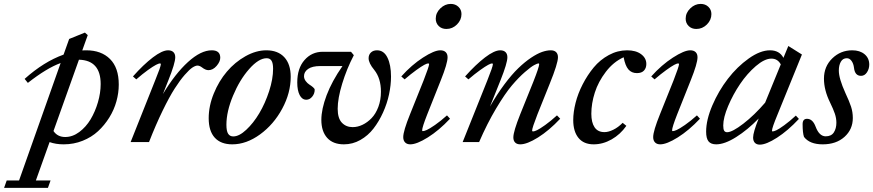

<svg xmlns="http://www.w3.org/2000/svg" viewBox="-139 -709 4358 958"><path d="M178.7 11.2Q139.2 11.2 108.4 0L40 191.4H113.3L100.1 228.5H-118.7L-105.5 191.4H-43.9L163.6 -394.5Q93.8 -369.1 0 -295.4L-16.1 -315.4Q80.1 -401.4 178.2 -436.5L206.1 -514.6L284.7 -546.4L298.8 -533.7L271.5 -457.5Q278.3 -458 291.5 -458Q366.2 -458 409.9 -414.6Q453.6 -371.1 453.6 -287.1Q453.6 -245.6 441.9 -203.4Q430.2 -161.1 406.5 -122.8Q382.8 -84.5 350.3 -54.4Q317.9 -24.4 273.4 -6.6Q229 11.2 178.7 11.2ZM363.3 -289.6Q363.3 -408.2 254.9 -411.1L127.9 -55.2Q147.9 -25.4 186.5 -25.4Q223.1 -25.4 256.6 -50.3Q290 -75.2 313 -113.5Q335.9 -151.9 349.6 -198.7Q363.3 -245.6 363.3 -289.6Z M512.7 0 635.3 -308.1Q663.6 -377 663.6 -389.2Q663.6 -392.6 658.7 -392.6Q653.3 -392.6 639.4 -385.5Q625.5 -378.4 598.9 -359.4Q572.3 -340.3 541 -313L524.4 -327.6Q576.7 -386.7 623.5 -422.4Q670.4 -458 699.7 -458Q716.8 -458 726.1 -449Q735.4 -439.9 735.4 -423.3Q735.4 -394 701.2 -308.6L673.8 -239.7Q734.9 -341.3 799.1 -399.7Q863.3 -458 917.5 -458Q960 -458 960 -420.9Q960 -401.4 941.7 -380.1Q923.3 -358.9 900.9 -358.9Q886.2 -358.9 867.7 -373.5Q856.4 -381.8 846.2 -381.8Q836.4 -381.8 821.3 -372.1Q806.2 -362.3 782.5 -335.2Q758.8 -308.1 732.7 -267.3Q706.5 -226.6 672.6 -157Q638.7 -87.4 604.5 0Z M1020 11.2Q962.9 11.2 932.6 -22Q902.3 -55.2 902.3 -119.1Q902.3 -180.2 927.7 -242.4Q953.1 -304.7 993.2 -351.8Q1033.2 -398.9 1085.9 -428.5Q1138.7 -458 1189.9 -458Q1247.6 -458 1279.5 -423.6Q1311.5 -389.2 1311.5 -325.7Q1311.5 -245.1 1269 -166.5Q1226.6 -87.9 1158.4 -38.3Q1090.3 11.2 1020 11.2ZM1024.9 -28.3Q1054.2 -28.3 1089.8 -61.5Q1125.5 -94.7 1154.8 -144Q1184.1 -193.4 1203.9 -254.2Q1223.6 -314.9 1223.6 -365.7Q1223.6 -393.6 1215.8 -406Q1208 -418.5 1191.4 -418.5Q1151.9 -418.5 1104.2 -364.5Q1056.6 -310.5 1023.7 -231.4Q990.7 -152.3 990.7 -86.4Q990.7 -55.2 999.3 -41.7Q1007.8 -28.3 1024.9 -28.3Z M1577.1 11.2Q1522.5 11.2 1493.4 -21.2Q1464.4 -53.7 1464.4 -110.8Q1464.4 -164.1 1490.7 -233.9Q1517.1 -303.7 1569.8 -379.4H1459Q1418.9 -379.4 1398.4 -365Q1377.9 -350.6 1377.9 -329.1Q1377.9 -315.9 1386.2 -304.7Q1394.5 -293.5 1404.5 -287.1Q1414.6 -280.8 1422.9 -273.7Q1431.2 -266.6 1431.2 -261.2Q1431.2 -241.7 1418.7 -226.6Q1406.2 -211.4 1389.2 -211.4Q1368.2 -211.4 1356.2 -234.6Q1344.2 -257.8 1344.2 -297.4Q1344.2 -368.2 1380.4 -409.4Q1416.5 -450.7 1471.7 -450.7H1612.3L1626.5 -433.6Q1590.8 -365.2 1568.4 -291.5Q1545.9 -217.8 1545.9 -166.5Q1545.9 -118.7 1566.9 -96.7Q1587.9 -74.7 1620.6 -74.7Q1645.5 -74.7 1669.9 -86.4Q1694.3 -98.1 1715.1 -119.6Q1735.8 -141.1 1748.8 -175.5Q1761.7 -210 1761.7 -251.5Q1761.7 -318.4 1728.5 -359.9Q1700.2 -394 1700.2 -418.5Q1700.2 -436 1711.7 -447Q1723.1 -458 1742.2 -458Q1776.4 -458 1794.2 -421.6Q1812 -385.3 1812 -327.1Q1812 -284.7 1802.2 -238.5Q1792.5 -192.4 1772.2 -147.7Q1752 -103 1724.6 -67.6Q1697.3 -32.2 1658.9 -10.5Q1620.6 11.2 1577.1 11.2Z M2088.4 -564.5Q2064.9 -564.5 2050 -579.1Q2035.2 -593.8 2035.2 -615.7Q2035.2 -645 2058.1 -667.2Q2081.1 -689.5 2109.9 -689.5Q2133.3 -689.5 2148.4 -675Q2163.6 -660.6 2163.6 -638.7Q2163.6 -609.4 2141.1 -586.9Q2118.7 -564.5 2088.4 -564.5ZM1908.2 11.2Q1891.6 11.2 1882.3 1.7Q1873 -7.8 1873 -24.9Q1873 -55.2 1907.2 -139.6L1974.6 -307.6Q2002 -377.9 2002 -388.7Q2002 -392.6 1997.1 -392.6Q1991.7 -392.6 1977.8 -385.3Q1963.9 -377.9 1937.5 -358.9Q1911.1 -339.8 1879.9 -313L1863.3 -327.6Q1915 -385.3 1971.4 -421.6Q2027.8 -458 2058.1 -458Q2075.2 -458 2084.7 -449Q2094.2 -439.9 2094.2 -423.3Q2094.2 -392.6 2060.5 -308.6L1992.7 -138.2Q1967.3 -73.7 1967.3 -58.6Q1967.3 -54.7 1970.7 -54.7Q1977.1 -54.7 1990.5 -60.5Q2003.9 -66.4 2031.5 -85.4Q2059.1 -104.5 2091.3 -133.3L2106.4 -116.7Q2051.3 -58.1 1995.8 -23.4Q1940.4 11.2 1908.2 11.2Z M2169.4 0 2292.5 -307.6Q2320.3 -377 2320.3 -388.7Q2320.3 -392.6 2315.9 -392.6Q2310.5 -392.6 2296.6 -385.3Q2282.7 -377.9 2256.1 -358.9Q2229.5 -339.8 2198.2 -313L2181.6 -327.6Q2234.4 -386.7 2281 -422.4Q2327.6 -458 2356.9 -458Q2374 -458 2383.3 -449Q2392.6 -439.9 2392.6 -423.3Q2392.6 -394 2358.4 -308.6L2305.7 -177.2Q2340.8 -238.8 2377.9 -288.3Q2415 -337.9 2447.3 -368.9Q2479.5 -399.9 2510.5 -420.7Q2541.5 -441.4 2565.4 -449.7Q2589.4 -458 2608.9 -458Q2626.5 -458 2635.7 -449Q2645 -439.9 2645 -423.3Q2645 -392.6 2604 -291.5L2542.5 -138.2Q2516.1 -70.3 2516.1 -58.1Q2516.1 -53.2 2521 -53.2Q2527.3 -53.2 2540.8 -59.6Q2554.2 -65.9 2581.3 -85.2Q2608.4 -104.5 2640.1 -133.3L2656.2 -116.7Q2600.6 -57.6 2545.7 -23.2Q2490.7 11.2 2457 11.2Q2440.4 11.2 2431.4 2.2Q2422.4 -6.8 2422.4 -23.4Q2422.4 -53.2 2457 -139.6L2522 -300.8Q2551.3 -375 2551.3 -389.2Q2551.3 -392.6 2547.4 -392.6Q2542.5 -392.6 2526.6 -384.3Q2510.7 -376 2480 -349.4Q2449.2 -322.8 2415 -282.5Q2380.9 -242.2 2336.4 -167.7Q2292 -93.3 2251.5 0Z M2823.2 11.2Q2773.4 11.2 2747.3 -21Q2721.2 -53.2 2721.2 -109.9Q2721.2 -149.4 2732.9 -195.8Q2744.6 -242.2 2768.3 -288.3Q2792 -334.5 2823.5 -372.6Q2855 -410.6 2898.7 -434.3Q2942.4 -458 2990.2 -458Q3033.7 -458 3059.8 -438.7Q3085.9 -419.4 3085.9 -389.6Q3085.9 -369.6 3074.2 -356.9Q3062.5 -344.2 3039.1 -344.2Q3012.2 -344.2 2996.3 -362.8Q2980.5 -381.3 2972.7 -423.3Q2921.9 -400.4 2884 -350.8Q2846.2 -301.3 2828.9 -247.1Q2811.5 -192.9 2811.5 -141.1Q2811.5 -98.1 2827.6 -74Q2843.8 -49.8 2877 -49.8Q2897 -49.8 2921.4 -61.8Q2945.8 -73.7 2967.8 -96.2L2986.3 -81.1Q2956.1 -38.1 2912.6 -13.4Q2869.1 11.2 2823.2 11.2Z M3335.4 -564.5Q3312 -564.5 3297.1 -579.1Q3282.2 -593.8 3282.2 -615.7Q3282.2 -645 3305.2 -667.2Q3328.1 -689.5 3356.9 -689.5Q3380.4 -689.5 3395.5 -675Q3410.6 -660.6 3410.6 -638.7Q3410.6 -609.4 3388.2 -586.9Q3365.7 -564.5 3335.4 -564.5ZM3155.3 11.2Q3138.7 11.2 3129.4 1.7Q3120.1 -7.8 3120.1 -24.9Q3120.1 -55.2 3154.3 -139.6L3221.7 -307.6Q3249 -377.9 3249 -388.7Q3249 -392.6 3244.1 -392.6Q3238.8 -392.6 3224.9 -385.3Q3210.9 -377.9 3184.6 -358.9Q3158.2 -339.8 3127 -313L3110.4 -327.6Q3162.1 -385.3 3218.5 -421.6Q3274.9 -458 3305.2 -458Q3322.3 -458 3331.8 -449Q3341.3 -439.9 3341.3 -423.3Q3341.3 -392.6 3307.6 -308.6L3239.7 -138.2Q3214.4 -73.7 3214.4 -58.6Q3214.4 -54.7 3217.8 -54.7Q3224.1 -54.7 3237.5 -60.5Q3251 -66.4 3278.6 -85.4Q3306.2 -104.5 3338.4 -133.3L3353.5 -116.7Q3298.3 -58.1 3242.9 -23.4Q3187.5 11.2 3155.3 11.2Z M3434.6 11.2Q3408.2 11.2 3396.2 -3.7Q3384.3 -18.6 3384.3 -52.2Q3384.3 -110.8 3415.3 -183.1Q3446.3 -255.4 3492.7 -315.7Q3539.1 -376 3596.7 -417Q3654.3 -458 3703.1 -458Q3750 -458 3770 -420.4L3794.4 -479.5L3862.3 -437L3740.2 -136.7Q3712.9 -70.8 3712.9 -57.1Q3712.9 -53.2 3715.8 -53.2Q3722.2 -53.2 3734.9 -59.1Q3747.6 -64.9 3773.9 -84Q3800.3 -103 3832 -132.3L3847.2 -115.7Q3792 -56.6 3738 -22Q3684.1 12.7 3652.3 12.7Q3636.2 12.7 3627.4 3.4Q3618.7 -5.9 3618.7 -22.9Q3618.7 -48.3 3646.5 -117.7Q3591.3 -61 3533.9 -24.9Q3476.6 11.2 3434.6 11.2ZM3469.7 -83Q3469.7 -64.9 3474.1 -57.1Q3478.5 -49.3 3489.3 -49.3Q3514.6 -49.3 3570.1 -92Q3625.5 -134.8 3678.7 -196.8L3756.8 -387.7Q3741.2 -416.5 3710 -416.5Q3675.8 -416.5 3632.3 -379.2Q3588.9 -341.8 3553.7 -289.8Q3518.6 -237.8 3494.1 -179.9Q3469.7 -122.1 3469.7 -83Z M3965.8 11.2Q3900.9 11.2 3872.6 -25.9Q3865.7 -45.9 3865.7 -89.4Q3865.7 -116.2 3887.7 -116.2Q3916 -116.2 3930.7 -76.7Q3948.7 -28.8 3981 -28.8Q4008.8 -28.8 4021.5 -48.3Q4034.2 -67.9 4034.2 -96.7Q4034.2 -119.1 4026.6 -141.6Q4019 -164.1 4002.4 -198.2Q3972.2 -259.8 3972.2 -316.4Q3972.2 -377.4 4013.7 -417.7Q4055.2 -458 4113.3 -458Q4151.4 -458 4174.8 -438.5Q4198.2 -418.9 4198.2 -386.7Q4198.2 -365.7 4186.8 -348.1Q4175.3 -330.6 4157.2 -330.6Q4126.5 -330.6 4122.1 -370.6Q4119.6 -391.6 4109.9 -405Q4100.1 -418.5 4086.4 -418.5Q4066.4 -418.5 4056.4 -400.9Q4046.4 -383.3 4046.4 -356.9Q4046.4 -317.4 4079.1 -245.1Q4098.6 -203.6 4107.4 -176.8Q4116.2 -149.9 4116.2 -120.1Q4116.2 -63.5 4074.7 -26.1Q4033.2 11.2 3965.8 11.2Z"/></svg>

Font: Elstob 8pt Medium
Style: Italic
Weight: 500
Italic angle: -20°
Designer: Peter S. Baker
Version: Version 1.015